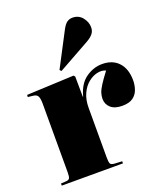

<svg xmlns="http://www.w3.org/2000/svg" viewBox="-149 -925 883 1026"><g transform="rotate(-20 292.5 -412.0)"><path d="M24 0V-12L55 -14Q69 -15 73.5 -23.5Q78 -32 78 -57V-447Q78 -475 71.5 -488.5Q65 -502 42 -504L15 -507L16 -519L284 -531L291 -523L292 -408H294Q312 -476 355.5 -506.5Q399 -537 448 -537Q508 -537 541.5 -500Q575 -463 575 -399Q575 -371 566 -346Q557 -321 535.5 -305.5Q514 -290 474 -290Q432 -290 409.5 -310Q387 -330 387 -361Q387 -377 392 -393.5Q397 -410 412.5 -434.5Q428 -459 457 -497Q435 -507 408 -501Q381 -495 356.5 -475Q332 -455 316.5 -421Q301 -387 301 -341V-58Q301 -35 305 -25Q309 -15 331 -14L372 -12V0ZM232 -576 224 -585 326 -780Q340 -806 353.5 -815Q367 -824 384 -824Q419 -824 440 -798Q461 -772 461 -742Q461 -720 448.5 -705Q436 -690 413 -677Z"/></g></svg>

Font: Display Black
Style: Regular
Weight: 900
Designer: Latin by Veronika Burian and Jose Scaglione. Greek by Irene Vlachou. Cyrillic by Vera Evstafieva.
Foundry: TypeTogether
Version: Version 3.002